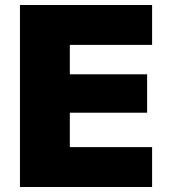

<svg xmlns="http://www.w3.org/2000/svg" viewBox="-20 -750 681 770"><path d="M60 -730H590V-570H260V-452H570V-298H260V-160H590V0H60Z"/></svg>

Font: Enso Black
Style: Regular
Weight: 900
Designer: Coji Morishita
Foundry: UNDERFOREST DESIGN
Version: Version 1.000